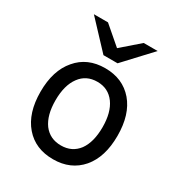

<svg xmlns="http://www.w3.org/2000/svg" viewBox="-176 -849 910 978"><g transform="rotate(30 279.0 -360.0)"><path d="M320.3 -576.2Q298.8 -576.2 237.3 -576.2Q200.2 -615.2 90.8 -732.4Q111.3 -732.4 173.8 -732.4Q200.2 -710 279.3 -641.6Q305.7 -664.1 383.8 -732.4Q404.3 -732.4 465.8 -732.4Q429.7 -693.4 320.3 -576.2ZM279.3 11.7Q174.8 11.7 114.3 -58.6Q52.7 -129.9 52.7 -254.9Q52.7 -379.9 114.3 -451.2Q174.8 -523.4 279.3 -523.4Q382.8 -523.4 444.3 -452.1Q504.9 -380.9 504.9 -255.9Q504.9 -130.9 444.3 -59.6Q382.8 11.7 279.3 11.7ZM279.3 -69.3Q343.8 -69.3 380.9 -118.2Q417 -168 417 -255.9Q417 -342.8 380.9 -392.6Q343.8 -443.4 279.3 -443.4Q213.9 -443.4 177.7 -393.6Q140.6 -343.8 140.6 -254.9Q140.6 -168 176.8 -118.2Q213.9 -69.3 279.3 -69.3Z"/></g></svg>

Font: Overpass
Style: Regular
Weight: 400
Designer: Delve Withrington, Thomas Jockin
Version: Version 3.000;DELV;Overpass; ttfautohint (v1.5)